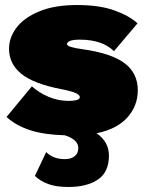

<svg xmlns="http://www.w3.org/2000/svg" viewBox="-20 -530 577 765"><path d="M365 1Q414 35 414 90Q414 156 370 185.5Q326 215 253 215Q203 215 171.5 203Q140 191 119 171L164 76Q192 104 238 104Q263 104 277.5 92.5Q292 81 292 60Q292 26 238 9Q159 7 102.5 -10.5Q46 -28 6 -64L107 -186Q136 -160 174 -144Q212 -128 254 -128Q273 -128 285.5 -131.5Q298 -135 298 -143Q298 -152 281 -159.5Q264 -167 223 -175Q115 -196 65.5 -235.5Q16 -275 16 -336Q16 -380 45.5 -419.5Q75 -459 136 -484.5Q197 -510 287 -510Q375 -510 434.5 -489Q494 -468 528 -437L434 -326Q388 -372 298 -372Q271 -372 259 -367Q247 -362 247 -354Q247 -342 308 -334Q423 -318 476 -278.5Q529 -239 529 -170Q529 -109 488 -62.5Q447 -16 365 1Z"/></svg>

Font: Work Sans Black
Style: Regular
Weight: 900
Designer: Wei Huang
Foundry: Wei Huang
Version: Version 1.500